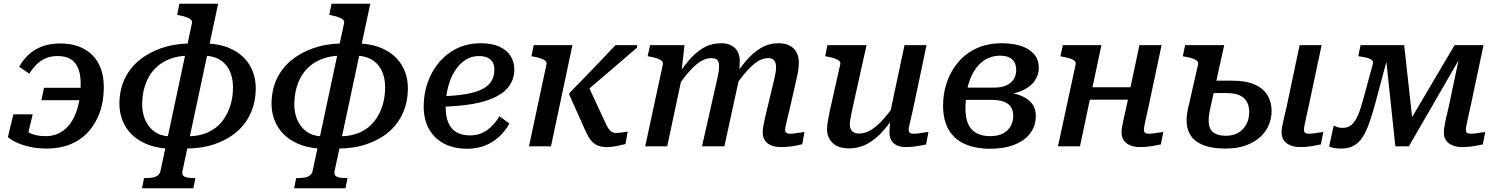

<svg xmlns="http://www.w3.org/2000/svg" viewBox="-20 -778 7962 1021"><path d="M462 -311 450 -245H200L214 -311ZM286 -480Q248 -480 219.5 -466.5Q191 -453 171 -432Q151 -411 136 -386L82 -423Q103 -461 134 -489Q165 -517 206.5 -532Q248 -547 301 -547Q353 -547 395.5 -532Q438 -517 468.5 -487.5Q499 -458 515.5 -415Q532 -372 532 -315Q532 -241 511 -181.5Q490 -122 450.5 -78Q411 -34 355 -11Q299 12 229 12Q180 12 139.5 3Q99 -6 69 -20Q39 -34 22 -49L51 -170H154L125 -50Q116 -50 108.5 -56.5Q101 -63 96.5 -73Q92 -83 91 -94Q90 -105 94 -115Q101 -97 117.5 -83.5Q134 -70 160.5 -62Q187 -54 224 -54Q260 -54 289.5 -67.5Q319 -81 341.5 -106Q364 -131 379 -166Q394 -201 401.5 -243.5Q409 -286 409 -335Q409 -381 396 -414Q383 -447 356 -463.5Q329 -480 286 -480Z M1140 -758 950 133Q947 148 954.5 156Q962 164 978.5 166.5Q995 169 1017 169H1019L1008 223H735L746 169H748Q771 169 788.5 166.5Q806 164 817.5 156Q829 148 833 133L1001 -656Q1003 -666 995 -673.5Q987 -681 972 -686.5Q957 -692 936 -696L922 -699L934 -758ZM880 -53 869 12Q806 8 758 -12.5Q710 -33 678.5 -65Q647 -97 631 -138.5Q615 -180 615 -225Q615 -298 642 -356.5Q669 -415 719 -456.5Q769 -498 836.5 -521.5Q904 -545 985 -547L975 -482Q925 -480 886 -465.5Q847 -451 818.5 -426.5Q790 -402 772 -370Q754 -338 745 -300.5Q736 -263 736 -223Q736 -177 752.5 -139.5Q769 -102 801 -78.5Q833 -55 880 -53ZM1075 -482 1085 -547Q1150 -543 1198 -523Q1246 -503 1277.5 -470.5Q1309 -438 1324.5 -397Q1340 -356 1340 -310Q1340 -238 1314 -178.5Q1288 -119 1239 -77Q1190 -35 1121 -11.5Q1052 12 966 12L976 -53Q1040 -53 1086.5 -74.5Q1133 -96 1162 -133.5Q1191 -171 1205 -217Q1219 -263 1219 -313Q1219 -360 1203.5 -396.5Q1188 -433 1156.5 -455.5Q1125 -478 1075 -482Z M1949 -758 1759 133Q1756 148 1763.5 156Q1771 164 1787.5 166.5Q1804 169 1826 169H1828L1817 223H1544L1555 169H1557Q1580 169 1597.5 166.5Q1615 164 1626.5 156Q1638 148 1642 133L1810 -656Q1812 -666 1804 -673.5Q1796 -681 1781 -686.5Q1766 -692 1745 -696L1731 -699L1743 -758ZM1689 -53 1678 12Q1615 8 1567 -12.5Q1519 -33 1487.5 -65Q1456 -97 1440 -138.5Q1424 -180 1424 -225Q1424 -298 1451 -356.5Q1478 -415 1528 -456.5Q1578 -498 1645.5 -521.5Q1713 -545 1794 -547L1784 -482Q1734 -480 1695 -465.5Q1656 -451 1627.5 -426.5Q1599 -402 1581 -370Q1563 -338 1554 -300.5Q1545 -263 1545 -223Q1545 -177 1561.5 -139.5Q1578 -102 1610 -78.5Q1642 -55 1689 -53ZM1884 -482 1894 -547Q1959 -543 2007 -523Q2055 -503 2086.5 -470.5Q2118 -438 2133.5 -397Q2149 -356 2149 -310Q2149 -238 2123 -178.5Q2097 -119 2048 -77Q1999 -35 1930 -11.5Q1861 12 1775 12L1785 -53Q1849 -53 1895.5 -74.5Q1942 -96 1971 -133.5Q2000 -171 2014 -217Q2028 -263 2028 -313Q2028 -360 2012.5 -396.5Q1997 -433 1965.5 -455.5Q1934 -478 1884 -482Z M2465 13Q2394 13 2342 -14Q2290 -41 2261.5 -91.5Q2233 -142 2233 -213Q2233 -279 2254 -339Q2275 -399 2315 -446.5Q2355 -494 2411 -521Q2467 -548 2536 -548Q2596 -548 2635.5 -530Q2675 -512 2695 -480.5Q2715 -449 2715 -409Q2715 -361 2690 -324Q2665 -287 2614.5 -262Q2564 -237 2489.5 -224.5Q2415 -212 2316 -210L2322 -266Q2402 -268 2457 -277.5Q2512 -287 2545.5 -304.5Q2579 -322 2594 -348Q2609 -374 2609 -408Q2609 -431 2600 -447Q2591 -463 2572.5 -471.5Q2554 -480 2527 -480Q2487 -480 2454.5 -459Q2422 -438 2398.5 -400.5Q2375 -363 2362.5 -314Q2350 -265 2350 -209Q2350 -157 2365 -123.5Q2380 -90 2409 -74Q2438 -58 2480 -58Q2517 -58 2546 -72Q2575 -86 2597.5 -109.5Q2620 -133 2636 -160L2689 -121Q2666 -80 2633 -50Q2600 -20 2558 -3.5Q2516 13 2465 13Z M3197 -130 3106 -326 3057 -259Q3108 -302 3160.5 -347Q3213 -392 3265.5 -437Q3318 -482 3368 -525V-538H3253Q3214 -496 3172.5 -453Q3131 -410 3090 -367.5Q3049 -325 3008 -283L3007 -275L3087 -96Q3102 -61 3117 -39Q3132 -17 3153 -6.5Q3174 4 3206 4Q3224 4 3242 1.5Q3260 -1 3276.5 -5Q3293 -9 3306 -12L3318 -78Q3307 -77 3289.5 -74Q3272 -71 3255 -71Q3242 -71 3232 -77.5Q3222 -84 3214 -97Q3206 -110 3197 -130ZM2793 0H2910L3024 -538H2818L2806 -479L2817 -477Q2839 -473 2855.5 -467.5Q2872 -462 2880.5 -454.5Q2889 -447 2886 -436Z M3411 0H3528L3609 -380L3603 -388L3620 -538H3437L3424 -479L3435 -477Q3458 -473 3474 -467.5Q3490 -462 3498.5 -454.5Q3507 -447 3505 -436ZM4182 -210 4214 -351Q4221 -379 4224.5 -402Q4228 -425 4228 -445Q4228 -477 4215.5 -500Q4203 -523 4179 -535.5Q4155 -548 4120 -548Q4068 -548 4025.5 -522.5Q3983 -497 3945.5 -452.5Q3908 -408 3871 -349L3882 -310Q3917 -361 3948 -396.5Q3979 -432 4007.5 -450.5Q4036 -469 4064 -469Q4088 -469 4097.5 -456Q4107 -443 4107 -421Q4107 -408 4104.5 -392.5Q4102 -377 4096 -352L4064 -218Q4053 -174 4047 -147Q4041 -120 4038.5 -103.5Q4036 -87 4036 -74Q4036 -48 4048 -30.5Q4060 -13 4082 -4.5Q4104 4 4133 4Q4154 4 4174 2Q4194 0 4212 -3.5Q4230 -7 4246 -11L4258 -76Q4249 -75 4236 -73Q4223 -71 4208.5 -69Q4194 -67 4180 -67Q4167 -67 4161 -72Q4155 -77 4155 -88Q4155 -95 4158 -109.5Q4161 -124 4167 -148.5Q4173 -173 4182 -210ZM3713 0H3832L3907 -344Q3909 -351 3910 -366.5Q3911 -382 3911.5 -399.5Q3912 -417 3913 -431.5Q3914 -446 3914 -452Q3914 -482 3902.5 -503.5Q3891 -525 3869 -536.5Q3847 -548 3814 -548Q3762 -548 3719.5 -523Q3677 -498 3640 -453.5Q3603 -409 3566 -349L3578 -310Q3613 -361 3644 -396.5Q3675 -432 3704 -450.5Q3733 -469 3762 -469Q3787 -469 3795.5 -457.5Q3804 -446 3804 -426Q3804 -413 3801.5 -396Q3799 -379 3793 -354Z M4510 -187Q4505 -162 4502 -146Q4499 -130 4499 -117Q4499 -103 4504 -91.5Q4509 -80 4520.5 -74Q4532 -68 4550 -68Q4581 -68 4612 -87Q4643 -106 4675.5 -142Q4708 -178 4744 -230L4756 -191Q4719 -131 4679.5 -85.5Q4640 -40 4594.5 -14.5Q4549 11 4494 11Q4438 11 4408 -17.5Q4378 -46 4378 -92Q4378 -112 4382.5 -135Q4387 -158 4392 -186L4448 -435Q4451 -447 4442.5 -454.5Q4434 -462 4418 -467.5Q4402 -473 4379 -477L4368 -479L4380 -538H4588ZM4838 -210Q4830 -173 4824 -148Q4818 -123 4815 -109Q4812 -95 4812 -88Q4812 -77 4818 -72Q4824 -67 4837 -67Q4859 -67 4880.5 -71Q4902 -75 4917 -76L4905 -10Q4890 -7 4872 -3.5Q4854 0 4835 2Q4816 4 4795 4Q4756 4 4733 -15.5Q4710 -35 4710 -74Q4710 -80 4710.5 -92Q4711 -104 4712.5 -120Q4714 -136 4716 -154L4707 -148L4790 -538H4907Z M5246 -54Q5286 -54 5313 -68Q5340 -82 5354 -106.5Q5368 -131 5368 -162Q5368 -207 5338 -227Q5308 -247 5253 -247H5074L5087 -312H5266Q5306 -312 5332 -324Q5358 -336 5371 -357.5Q5384 -379 5384 -406Q5384 -442 5362.5 -462Q5341 -482 5298 -482Q5266 -482 5237.5 -470Q5209 -458 5186.5 -434.5Q5164 -411 5147.5 -377Q5131 -343 5122.5 -298Q5114 -253 5114 -198Q5114 -151 5128.5 -118.5Q5143 -86 5172.5 -70Q5202 -54 5246 -54ZM5307 -548Q5366 -548 5410 -533.5Q5454 -519 5479 -490Q5504 -461 5504 -416Q5504 -379 5481 -346.5Q5458 -314 5410.5 -294Q5363 -274 5286 -274L5323 -299L5318 -264L5288 -289Q5348 -289 5393 -275Q5438 -261 5463 -233Q5488 -205 5488 -161Q5488 -109 5459 -70Q5430 -31 5375.5 -9Q5321 13 5245 13Q5169 13 5112.5 -11.5Q5056 -36 5025.5 -87Q4995 -138 4995 -217Q4995 -282 5015.5 -341.5Q5036 -401 5075.5 -447.5Q5115 -494 5173 -521Q5231 -548 5307 -548Z M5720 -248H6031L6045 -314H5734ZM5606 0H5723L5837 -538H5632L5619 -479L5632 -476Q5656 -472 5672 -466.5Q5688 -461 5695 -453.5Q5702 -446 5700 -436ZM6063 -88Q6063 -95 6065.5 -109Q6068 -123 6073.5 -147.5Q6079 -172 6087 -208L6157 -538H6039L5969 -206Q5960 -167 5954.5 -142.5Q5949 -118 5946.5 -102.5Q5944 -87 5944 -74Q5944 -49 5956 -31.5Q5968 -14 5990.5 -5Q6013 4 6042 4Q6063 4 6082.5 2Q6102 0 6120 -3.5Q6138 -7 6153 -10L6166 -76Q6156 -75 6143 -73Q6130 -71 6116 -69Q6102 -67 6087 -67Q6075 -67 6069 -72Q6063 -77 6063 -88Z M6914 -88Q6914 -95 6916.5 -109Q6919 -123 6924.5 -147.5Q6930 -172 6938 -208L7008 -538H6891L6821 -206Q6812 -167 6806 -142.5Q6800 -118 6797.5 -102.5Q6795 -87 6795 -74Q6795 -49 6807.5 -31.5Q6820 -14 6842 -5Q6864 4 6894 4Q6915 4 6934 2Q6953 0 6971 -3.5Q6989 -7 7004 -10L7017 -76Q7007 -75 6994.5 -73Q6982 -71 6967.5 -69Q6953 -67 6939 -67Q6926 -67 6920 -72Q6914 -77 6914 -88ZM6497 12Q6433 12 6389.5 -2.5Q6346 -17 6322 -44Q6298 -71 6292 -110Q6286 -149 6297 -198L6351 -435Q6353 -446 6346 -453.5Q6339 -461 6323.5 -466.5Q6308 -472 6285 -476L6270 -479L6282 -538H6490L6413 -189Q6404 -144 6409 -114.5Q6414 -85 6436.5 -70.5Q6459 -56 6499 -56Q6538 -56 6565.5 -72.5Q6593 -89 6608 -117.5Q6623 -146 6623 -182Q6623 -215 6610 -237.5Q6597 -260 6571 -271.5Q6545 -283 6504 -283H6376L6391 -349H6534Q6606 -349 6652 -328.5Q6698 -308 6720 -271.5Q6742 -235 6742 -188Q6742 -149 6727 -113Q6712 -77 6681 -49Q6650 -21 6604 -4.5Q6558 12 6497 12Z M7447 -538H7343L7400 0H7472L7783 -538H7715L7457 -101L7496 -95ZM7230 -253Q7217 -203 7202.5 -168.5Q7188 -134 7169 -116Q7150 -98 7120 -98Q7102 -98 7090 -102.5Q7078 -107 7072 -110L7048 1Q7056 5 7072 8.5Q7088 12 7112 12Q7151 12 7178.5 -3Q7206 -18 7226 -49Q7246 -80 7262.5 -127.5Q7279 -175 7296 -238L7376 -538H7215L7203 -479L7216 -477Q7238 -474 7253 -469.5Q7268 -465 7275.5 -458Q7283 -451 7281 -440ZM7775 -88Q7775 -95 7777.5 -109Q7780 -123 7785.5 -147.5Q7791 -172 7799 -208L7869 -538H7753L7683 -206Q7676 -177 7671 -156Q7666 -135 7663.5 -120Q7661 -105 7659.5 -94.5Q7658 -84 7658 -74Q7658 -36 7684.5 -16Q7711 4 7755 4Q7776 4 7795 2Q7814 0 7832 -3.5Q7850 -7 7865 -10L7878 -76Q7868 -75 7855.5 -73Q7843 -71 7828.5 -69Q7814 -67 7800 -67Q7787 -67 7781 -72Q7775 -77 7775 -88Z"/></svg>

Font: Roboto Serif Medium
Style: Italic
Weight: 500
Italic angle: -10°
Designer: Greg Gazdowicz
Foundry: Commercial Type
Version: Version 1.008